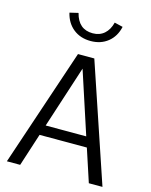

<svg xmlns="http://www.w3.org/2000/svg" viewBox="-134 -1015 869 1102"><g transform="rotate(15 300.0 -464.5)"><path d="M16 0 251 -700H348L584 0H503L439 -195H158L95 0ZM178 -256H419L298 -626ZM301 -791Q240 -791 198 -824.5Q156 -858 142 -917L193 -929Q216 -837 301 -837Q342 -837 369.5 -861Q397 -885 408 -929L458 -917Q445 -858 403 -824.5Q361 -791 301 -791Z"/></g></svg>

Font: Red Hat Mono VF Light
Style: Regular
Weight: 300
Monospace: yes
Designer: Pentagram, MCKL
Foundry: Pentagram, MCKL
Version: Version 1.023